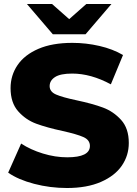

<svg xmlns="http://www.w3.org/2000/svg" viewBox="-20 -929 687 963"><path d="M21 -63 86 -209Q133 -178 195 -159Q257 -140 317 -140Q431 -140 431 -197Q431 -227 398.5 -241.5Q366 -256 294 -272Q215 -289 162 -308.5Q109 -328 71 -371Q33 -414 33 -487Q33 -551 68 -602.5Q103 -654 172.5 -684Q242 -714 343 -714Q412 -714 479 -698.5Q546 -683 597 -653L536 -506Q436 -560 342 -560Q283 -560 256 -542.5Q229 -525 229 -497Q229 -469 261 -455Q293 -441 364 -426Q444 -409 496.5 -389.5Q549 -370 587.5 -327.5Q626 -285 626 -212Q626 -149 591 -98Q556 -47 486 -16.5Q416 14 316 14Q231 14 151 -7Q71 -28 21 -63ZM539 -909 409 -757H245L115 -909H241L327 -833L413 -909Z"/></svg>

Font: Montserrat Alternates ExtraBold
Style: Regular
Weight: 800
Designer: Julieta Ulanovsky
Foundry: Julieta Ulanovsky
Version: Version 7.200